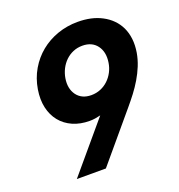

<svg xmlns="http://www.w3.org/2000/svg" viewBox="-133 -848 897 960"><g transform="rotate(-20 316.0 -368.5)"><path d="M83.1 -487.9Q92.3 -544 119.3 -590Q146.3 -636 186.3 -668.7Q226.2 -701.3 277.2 -719.3Q328.1 -737.2 384.9 -737.2Q421.5 -737.2 453.5 -730.3Q485.4 -723.4 513.5 -708.5Q541.2 -693.9 562.1 -672.8Q583.1 -651.6 596.1 -624.3Q609 -596.9 612.9 -563.6Q616.8 -530.2 610.4 -491.1Q604.4 -456.7 591.3 -424.4Q578.1 -392 560.2 -361.9Q542.3 -331.7 521 -303.6Q499.6 -275.6 477.3 -249.3L267.4 0H112.9L331.7 -259.2Q317.8 -255.7 303.6 -253.4Q289.4 -251.1 273.4 -251.1Q223.4 -251.1 184.1 -268.5Q144.9 -285.9 119.5 -317.3Q94.1 -348.7 84.3 -392.2Q74.6 -435.7 83.1 -487.9ZM248.9 -404.1Q275.2 -369.3 325.3 -369.3Q351.9 -369.3 375 -378.9Q398.1 -388.5 415.8 -405.4Q433.6 -422.2 445.3 -444.6Q457 -467 460.9 -492.5Q469.5 -547.2 443.2 -582.4Q416.9 -617.2 366.1 -617.2Q339.1 -617.2 316.4 -607.4Q293.7 -597.7 276.3 -580.8Q258.9 -563.9 247.3 -541.4Q235.8 -518.8 231.5 -493.3Q222.7 -440 248.9 -404.1Z"/></g></svg>

Font: Inter P
Style: Bold Italic
Weight: 700
Italic angle: 9.39999°
Designer: Rasmus Andersson
Foundry: rsms
Version: Version 3.018;git-588b23468